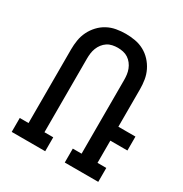

<svg xmlns="http://www.w3.org/2000/svg" viewBox="-172 -872 955 1003"><g transform="rotate(30 305.5 -371.0)"><path d="M39 0V-84H92V-528Q92 -556 96.5 -584Q101 -612 113.5 -637.5Q126 -663 145.5 -684Q165 -705 190 -718.5Q215 -732 243.5 -737Q272 -742 300 -742Q328 -742 356.5 -737Q385 -732 410 -718.5Q435 -705 454.5 -684Q474 -663 486.5 -637.5Q499 -612 503.5 -584Q508 -556 508 -528V-302H611V-218H508V-84H561V0H359V-84H412V-528Q412 -544 410 -560Q408 -576 402 -591.5Q396 -607 386 -620Q376 -633 362.5 -642Q349 -651 332.5 -654.5Q316 -658 300 -658Q284 -658 267.5 -654.5Q251 -651 237.5 -642Q224 -633 214 -620Q204 -607 198 -591.5Q192 -576 190 -560Q188 -544 188 -528V-84H241V0Z"/></g></svg>

Font: Iosevka HT Medium Extended
Style: Regular
Weight: 500
Width: 7
Monospace: yes
Designer: Belleve Invis
Foundry: Belleve Invis
Version: Version 32.3.0; ttfautohint (v1.8.4)